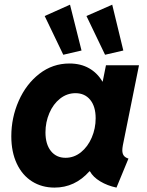

<svg xmlns="http://www.w3.org/2000/svg" viewBox="-20 -810 641 837"><path d="M29.3 -215.8Q29.3 -296.9 61.5 -370.1Q93.8 -443.4 151.6 -488.3Q209.5 -533.2 282.7 -533.2Q331.5 -533.2 367.9 -512.7Q404.3 -492.2 426.3 -454.6H427.7L441.9 -525.4H585.9L515.6 -176.8Q513.2 -163.1 513.2 -154.8Q513.2 -140.6 519.5 -131.8Q525.9 -123 540 -118.7L487.8 7.8Q448.2 -0.5 417 -19.3Q385.7 -38.1 372.1 -63H369.6Q306.6 7.8 217.8 7.8Q162.6 7.8 119.9 -19Q77.1 -45.9 53.2 -96.7Q29.3 -147.5 29.3 -215.8ZM397 -294.4Q397 -345.7 373.3 -374.8Q349.6 -403.8 309.1 -403.8Q272 -403.8 241.9 -380.1Q211.9 -356.4 195.1 -316.9Q178.2 -277.3 178.2 -232.9Q178.2 -181.2 201.9 -151.6Q225.6 -122.1 265.6 -122.1Q302.7 -122.1 332.8 -146.2Q362.8 -170.4 379.9 -210.2Q397 -250 397 -294.4ZM174.8 -740.2 285.2 -789.6 335.4 -589.8 255.9 -571.3ZM356.9 -740.2 469.2 -789.6 517.6 -589.8 438 -571.3Z"/></svg>

Font: Reddit Sans Fudge ExBold Italic
Style: Regular
Weight: 800
Italic angle: -11.25°
Designer: Stephen Hutchings
Version: Version 1.013